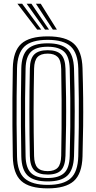

<svg xmlns="http://www.w3.org/2000/svg" viewBox="-20 -1004 514 1032"><path d="M236.5 8.5Q137.8 8.5 94.1 -31.4Q50.5 -71.2 48.8 -163.2Q47.2 -251.2 46.8 -326.4Q46.2 -401.5 46.8 -476.1Q47.2 -550.8 48.8 -637Q50.5 -728.8 94.1 -768.6Q137.8 -808.5 236.5 -808.5Q333.8 -808.5 377.2 -768.8Q420.8 -729 423.5 -637.5Q426.2 -550.8 427 -476.5Q427.8 -402.2 426.9 -327Q426 -251.8 423.5 -162.8Q420.8 -69.8 376.4 -30.6Q332 8.5 236.5 8.5ZM236.5 -10.2Q321 -10.2 359.8 -45.4Q398.5 -80.5 400.8 -164Q402.8 -246.8 403.5 -320.8Q404.2 -394.8 403.6 -470.9Q403 -547 400.8 -636.5Q398.5 -719 360 -754.4Q321.5 -789.8 236.5 -789.8Q148.5 -789.8 111 -753.6Q73.5 -717.5 71.5 -636.5Q70 -559.2 69.4 -487.1Q68.8 -415 69.2 -337Q69.8 -259 71.5 -164Q73.2 -78.5 113.4 -44.4Q153.5 -10.2 236.5 -10.2ZM236.5 -28.8Q161.8 -28.8 128.9 -60.1Q96 -91.5 94.5 -164Q93 -251.2 92.5 -326.2Q92 -401.2 92.5 -475.9Q93 -550.5 94.5 -636.5Q96 -708.8 128.8 -740Q161.5 -771.2 236.5 -771.2Q309.2 -771.2 342.2 -740.1Q375.2 -709 377.8 -635.8Q381.5 -517.8 381.6 -405.8Q381.8 -293.8 377.8 -164.5Q375.2 -91 342 -59.9Q308.8 -28.8 236.5 -28.8ZM236.5 -47.2Q294.8 -47.2 323.9 -73.2Q353 -99.2 354.8 -165.2Q357 -247 357.8 -322.5Q358.5 -398 357.8 -474.4Q357 -550.8 354.8 -635Q353 -700.2 324.2 -726.5Q295.5 -752.8 236.5 -752.8Q173.8 -752.8 146.2 -725.4Q118.8 -698 117.5 -635.8Q115.5 -550.2 114.9 -476Q114.2 -401.8 114.9 -326.9Q115.5 -252 117.5 -164.5Q118.8 -102.5 146.1 -74.9Q173.5 -47.2 236.5 -47.2ZM236.5 -65.8Q186.2 -65.8 163.9 -89Q141.5 -112.2 140.5 -165.2Q135.5 -395 140.5 -635.5Q141.5 -689.5 164.6 -711.9Q187.8 -734.2 236.5 -734.2Q285.8 -734.2 308.1 -711.2Q330.5 -688.2 332 -634.8Q334.2 -554.8 335.1 -481.2Q336 -407.8 335.2 -331.5Q334.5 -255.2 332 -167Q330.5 -113.5 308.8 -89.6Q287 -65.8 236.5 -65.8ZM236.5 -84.2Q273 -84.2 290.5 -102.9Q308 -121.5 309 -167.8Q310.2 -240.2 310.9 -312.4Q311.5 -384.5 311.1 -462.9Q310.8 -541.2 309 -632.8Q308 -680 289.9 -697.9Q271.8 -715.8 236.5 -715.8Q198.8 -715.8 181.5 -697.2Q164.2 -678.8 163.2 -634.8Q160.8 -517.2 160.6 -406.5Q160.5 -295.8 163.2 -165.5Q164.2 -122 181.2 -103.1Q198.2 -84.2 236.5 -84.2ZM179.8 -845 73.5 -984H99L201.5 -845ZM222 -845 123.2 -984H148.8L243.5 -845ZM264 -845 173 -984H198.8L285.8 -845Z"/></svg>

Font: Big Shoulders Inline Text
Style: Bold
Weight: 700
Designer: Patric King
Foundry: XO Type Co
Version: Version 1.000